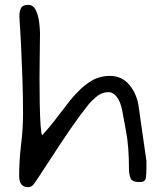

<svg xmlns="http://www.w3.org/2000/svg" viewBox="-20 -777 659 792"><path d="M96 -5Q59 -5 59 -51Q59 -115 67 -180.5Q75 -246 75 -308Q75 -379 72.5 -451.5Q70 -524 67 -586.5Q64 -649 61 -689Q61 -695 60.5 -700.5Q60 -706 60 -711Q60 -731 67 -744Q74 -757 96 -757Q117 -757 127.5 -735.5Q138 -714 141.5 -686Q145 -658 145 -639Q145 -604 144 -555.5Q143 -507 143 -457Q143 -400 144 -347Q145 -294 147.5 -259Q150 -224 154 -219Q183 -251 204 -278Q225 -305 244 -330Q255 -345 269.5 -363Q284 -381 299 -396Q328 -427 360.5 -445.5Q393 -464 433 -464Q483 -464 514 -426.5Q545 -389 552 -337L584 -113V-83Q584 -64 582 -45Q580 -26 557 -26Q525 -26 518.5 -42Q512 -58 512 -80Q512 -170 500.5 -232.5Q489 -295 484 -322Q477 -358 461.5 -377.5Q446 -397 428 -397Q400 -397 377 -377.5Q354 -358 342 -342Q307 -298 271 -245.5Q235 -193 201 -140.5Q167 -88 137 -43Q131 -34 121 -19.5Q111 -5 96 -5Z"/></svg>

Font: Fuzzy Bubbles
Style: Regular
Weight: 400
Designer: Robert E. Leuschke
Foundry: Robert E. Leuschke
Version: Version 1.010; ttfautohint (v1.8.3)